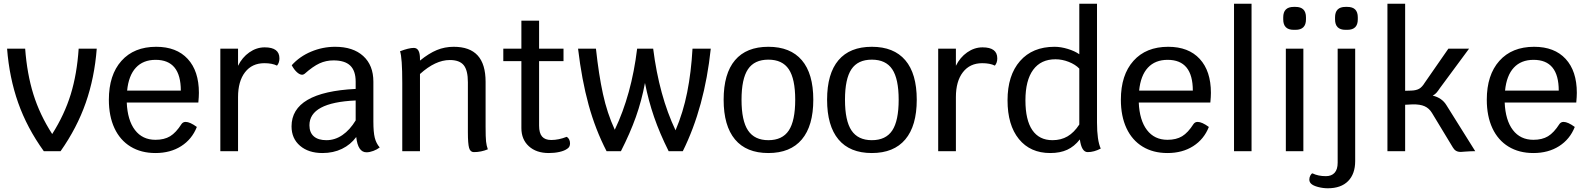

<svg xmlns="http://www.w3.org/2000/svg" viewBox="-20 -811 8516 1030"><path d="M499 -550Q487 -394 440 -259.5Q393 -125 305 0H215Q125 -125 77.5 -259.5Q30 -394 18 -550H115Q125 -415 159 -305.5Q193 -196 260 -92Q326 -196 359.5 -305Q393 -414 402 -550Z M1044 -261H660Q664 -166 704 -113.5Q744 -61 814 -61Q861 -61 892.5 -80Q924 -99 954 -146Q962 -157 976 -157Q999 -157 1036 -130Q1010 -64 952 -27Q894 10 814 10Q737 10 680.5 -24.5Q624 -59 594 -123.5Q564 -188 564 -276Q564 -409 631.5 -484.5Q699 -560 818 -560Q927 -560 987 -495Q1047 -430 1047 -313Q1047 -293 1044 -261ZM950 -325Q950 -490 815 -490Q748 -490 709 -448Q670 -406 662 -325Z M1479 -498Q1479 -474 1466 -459Q1440 -472 1398 -472Q1332 -472 1294.5 -423.5Q1257 -375 1257 -290V0H1162V-550H1257V-458Q1279 -503 1317.5 -530Q1356 -557 1400 -557Q1479 -557 1479 -498Z M2017 -20Q2003 -9 1983 -1.5Q1963 6 1946 6Q1900 6 1891 -76Q1861 -35 1814.5 -12.5Q1768 10 1710 10Q1635 10 1589.5 -29Q1544 -68 1544 -133Q1544 -317 1888 -334V-373Q1888 -431 1859 -459Q1830 -487 1769 -487Q1729 -487 1694 -471Q1659 -455 1614 -415Q1607 -410 1601 -410Q1588 -410 1573 -423.5Q1558 -437 1545 -461Q1587 -508 1649 -534Q1711 -560 1778 -560Q1874 -560 1928.5 -510.5Q1983 -461 1983 -373V-160Q1983 -102 1990.5 -72Q1998 -42 2017 -20ZM1888 -165V-272Q1640 -261 1640 -139Q1640 -100 1663.5 -79.5Q1687 -59 1731 -59Q1777 -59 1817 -86.5Q1857 -114 1888 -165Z M2597 -10Q2561 5 2522 5Q2503 5 2496.5 -17.5Q2490 -40 2490 -102V-370Q2490 -434 2467.5 -461.5Q2445 -489 2393 -489Q2316 -489 2233 -414V0H2138V-365Q2138 -503 2126 -536Q2173 -554 2200 -554Q2233 -554 2233 -496V-486Q2281 -525 2323.5 -542.5Q2366 -560 2414 -560Q2500 -560 2542.5 -513.5Q2585 -467 2585 -372V-131Q2585 -75 2587.5 -52Q2590 -29 2597 -10Z M3038 -42Q3038 -22 3023 -13Q3008 -2 2981.5 4Q2955 10 2924 10Q2857 10 2817 -26.5Q2777 -63 2777 -124V-483H2680V-550H2777V-700H2872V-550H3003V-483H2872V-137Q2872 -97 2888 -78.5Q2904 -60 2937 -60Q2977 -60 3020 -77Q3028 -73 3033 -63.5Q3038 -54 3038 -42Z M3793 -550Q3760 -236 3643 0H3567Q3519 -96 3489 -183Q3459 -270 3440 -366Q3422 -270 3391 -183Q3360 -96 3311 0H3234Q3174 -116 3137.5 -249Q3101 -382 3081 -550H3177Q3192 -411 3214.5 -307.5Q3237 -204 3278 -115Q3368 -303 3398 -550H3484Q3516 -297 3604 -112Q3645 -208 3666.5 -316Q3688 -424 3695 -550Z M3862 -276Q3862 -416 3923 -488Q3984 -560 4102 -560Q4220 -560 4281.5 -488Q4343 -416 4343 -276Q4343 -136 4281.5 -63Q4220 10 4102 10Q3984 10 3923 -63Q3862 -136 3862 -276ZM4246 -276Q4246 -388 4211.5 -439.5Q4177 -491 4102 -491Q4027 -491 3992.5 -439.5Q3958 -388 3958 -276Q3958 -163 3993 -111Q4028 -59 4102 -59Q4177 -59 4211.5 -111Q4246 -163 4246 -276Z M4417 -276Q4417 -416 4478 -488Q4539 -560 4657 -560Q4775 -560 4836.5 -488Q4898 -416 4898 -276Q4898 -136 4836.5 -63Q4775 10 4657 10Q4539 10 4478 -63Q4417 -136 4417 -276ZM4801 -276Q4801 -388 4766.5 -439.5Q4732 -491 4657 -491Q4582 -491 4547.5 -439.5Q4513 -388 4513 -276Q4513 -163 4548 -111Q4583 -59 4657 -59Q4732 -59 4766.5 -111Q4801 -163 4801 -276Z M5330 -498Q5330 -474 5317 -459Q5291 -472 5249 -472Q5183 -472 5145.5 -423.5Q5108 -375 5108 -290V0H5013V-550H5108V-458Q5130 -503 5168.5 -530Q5207 -557 5251 -557Q5330 -557 5330 -498Z M5885 -14Q5849 5 5815 5Q5782 5 5773 -63Q5743 -25 5705 -7.5Q5667 10 5614 10Q5507 10 5446 -65Q5385 -140 5385 -273Q5385 -407 5452 -483.5Q5519 -560 5637 -560Q5671 -560 5708.5 -548.5Q5746 -537 5770 -520V-791H5865V-154Q5865 -58 5885 -14ZM5770 -143V-443Q5749 -465 5713.5 -479Q5678 -493 5642 -493Q5564 -493 5522.5 -436.5Q5481 -380 5481 -273Q5481 -167 5518 -113Q5555 -59 5626 -59Q5672 -59 5707 -79.5Q5742 -100 5770 -143Z M6473 -261H6089Q6093 -166 6133 -113.5Q6173 -61 6243 -61Q6290 -61 6321.5 -80Q6353 -99 6383 -146Q6391 -157 6405 -157Q6428 -157 6465 -130Q6439 -64 6381 -27Q6323 10 6243 10Q6166 10 6109.5 -24.5Q6053 -59 6023 -123.5Q5993 -188 5993 -276Q5993 -409 6060.5 -484.5Q6128 -560 6247 -560Q6356 -560 6416 -495Q6476 -430 6476 -313Q6476 -293 6473 -261ZM6379 -325Q6379 -490 6244 -490Q6177 -490 6138 -448Q6099 -406 6091 -325Z M6600 -791H6694V0H6600Z M6878 -550H6972V0H6878ZM6864 -707V-718Q6864 -774 6920 -774H6930Q6986 -774 6986 -718V-707Q6986 -651 6930 -651H6920Q6864 -651 6864 -707Z M7013 174Q7004 165 7004 152Q7004 141 7009.5 130.5Q7015 120 7021 119Q7051 134 7093 134Q7123 134 7139.5 116Q7156 98 7156 62V-550H7250V53Q7250 122 7212 160.5Q7174 199 7103 199Q7077 199 7050.5 192Q7024 185 7013 174ZM7142 -707V-718Q7142 -774 7198 -774H7208Q7264 -774 7264 -718V-707Q7264 -651 7208 -651H7198Q7142 -651 7142 -707Z M7894 0Q7872 0 7844 2Q7822 4 7817 4Q7801 4 7791 -2Q7781 -8 7774 -20L7662 -205Q7647 -230 7622.5 -241Q7598 -252 7557 -251L7518 -249V0H7423V-791H7518V-324L7551 -325Q7578 -326 7593.5 -335Q7609 -344 7623 -367L7750 -550H7861L7705 -339Q7695 -324 7687 -314.5Q7679 -305 7666 -298Q7716 -286 7740 -246Z M8436 -261H8052Q8056 -166 8096 -113.5Q8136 -61 8206 -61Q8253 -61 8284.5 -80Q8316 -99 8346 -146Q8354 -157 8368 -157Q8391 -157 8428 -130Q8402 -64 8344 -27Q8286 10 8206 10Q8129 10 8072.5 -24.5Q8016 -59 7986 -123.5Q7956 -188 7956 -276Q7956 -409 8023.5 -484.5Q8091 -560 8210 -560Q8319 -560 8379 -495Q8439 -430 8439 -313Q8439 -293 8436 -261ZM8342 -325Q8342 -490 8207 -490Q8140 -490 8101 -448Q8062 -406 8054 -325Z"/></svg>

Font: Krub Medium
Style: Regular
Weight: 500
Designer: Ekaluck Peanpanawate
Foundry: Cadson Demak Co.,Ltd.
Version: Version 1.000; ttfautohint (v1.6)